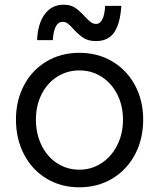

<svg xmlns="http://www.w3.org/2000/svg" viewBox="-20 -788 679 818"><path d="M48 -279Q48 -360 82.5 -425Q117 -490 178.5 -526.5Q240 -563 318 -563Q396 -563 458 -526.5Q520 -490 555 -425Q590 -360 590 -279Q590 -196 555.5 -130.5Q521 -65 459 -27.5Q397 10 318 10Q240 10 178.5 -27Q117 -64 82.5 -130Q48 -196 48 -279ZM504 -279Q504 -337 480 -385Q456 -433 413.5 -460.5Q371 -488 318 -488Q266 -488 223.5 -461Q181 -434 157 -386Q133 -338 133 -279Q133 -218 157 -169Q181 -120 223.5 -92.5Q266 -65 318 -65Q370 -65 412.5 -93Q455 -121 479.5 -169.5Q504 -218 504 -279ZM293 -664Q279 -680 269 -687.5Q259 -695 247 -695Q210 -695 205 -617H138Q141 -688 171 -728Q201 -768 251 -768Q281 -768 300 -755Q319 -742 341 -718Q357 -701 367 -693.5Q377 -686 390 -686Q406 -686 416 -705.5Q426 -725 428 -763H497Q492 -687 466.5 -650Q441 -613 389 -613Q356 -613 335.5 -626.5Q315 -640 293 -664Z"/></svg>

Font: Open Sauce One
Style: Regular
Weight: 400
Designer: Alfredo Marco Pradil
Foundry: Creative Sauce Fz LLC
Version: Version 1.477